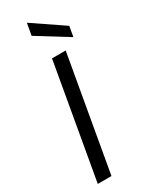

<svg xmlns="http://www.w3.org/2000/svg" viewBox="-239 -976 797 1021"><g transform="rotate(-30 160.0 -465.5)"><path d="M31 0 154 -700H238L115 0ZM309 -741 120 -858 133 -931 320 -804Z"/></g></svg>

Font: Rethink Sans
Style: Italic
Weight: 400
Italic angle: -10°
Designer: The Rethink Sans project authors (Hans Thiessen). DM Sans designed by Colophon Foundry.
Foundry: Rethink Communications LLC
Version: Version 1.001